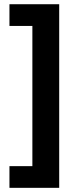

<svg xmlns="http://www.w3.org/2000/svg" viewBox="-20 -734 371 912"><path d="M24.9 55.2H133.8V-610.8H24.9V-713.9H261.2V158.2H24.9Z"/></svg>

Font: Droid Sans
Style: Bold
Weight: 700
Foundry: Ascender Corporation
Version: Version 1.00 build 112